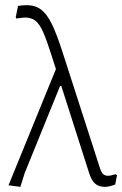

<svg xmlns="http://www.w3.org/2000/svg" viewBox="-20 -722 475 745"><path d="M434 -42 427 -6Q401 4 384 3Q362 2 348.5 -10Q335 -22 326 -50L218 -388H213L76 -51L59 3L13 -3L197 -454L180 -507Q161 -567 147.5 -597.5Q134 -628 118 -641Q102 -654 77 -654Q68 -654 44 -650L41 -655L50 -699Q68 -702 84 -702Q116 -702 138.5 -685.5Q161 -669 180 -631Q199 -593 222 -522L368 -69Q373 -54 380 -47Q387 -40 399 -40Q410 -40 428 -46Z"/></svg>

Font: Luna Sans Light
Style: Regular
Weight: 300
Designer: Juan Pablo del Peral
Foundry: Huerta Tipografica
Version: Version 2.001; ttfautohint (v1.5)